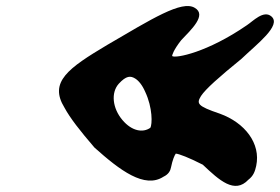

<svg xmlns="http://www.w3.org/2000/svg" viewBox="-20 -690 933 640"><path d="M337 -540C208 -463 142 -417 195 -331C214 -296 246 -255 295 -198C380 -122 462 -60 525 -101C542 -109 548 -121 550 -132C555 -157 562 -173 566 -178C577 -177 609 -165 656 -141C711 -89 762 -42 808 -91C825 -104 830 -119 834 -137C850 -212 796 -281 713 -311C636 -337 635 -345 650 -370C665 -393 710 -433 785 -494C836 -543 919 -605 885 -635C859 -658 823 -619 803 -606C671 -515 566 -495 554 -503C553 -505 558 -523 584 -556C616 -590 671 -640 629 -664C586 -690 486 -627 337 -540ZM376 -411C401 -438 415 -438 431 -428C442 -421 454 -407 464 -384C489 -331 488 -275 481 -264C457 -247 420 -252 388 -290C355 -329 349 -381 376 -411Z"/></svg>

Font: Venom Sans
Style: BdObl
Weight: 700
Version: Version 1.001